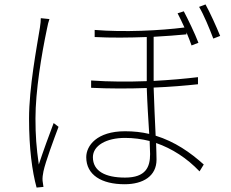

<svg xmlns="http://www.w3.org/2000/svg" viewBox="-20 -813 1040 866"><path d="M164 -731C164 -720 163 -707 160 -688C146 -601 111 -419 111 -278C111 -144 125 -40 145 33L176 30C175 23 173 11 172 2C171 -11 173 -26 176 -40C185 -83 223 -185 244 -241L222 -258C204 -211 173 -126 155 -71C144 -148 140 -202 140 -279C140 -402 167 -566 192 -684C195 -702 199 -715 203 -727ZM657 -118C657 -60 638 -12 544 -12C455 -12 399 -41 399 -104C399 -156 459 -191 544 -191C582 -191 619 -186 655 -177C656 -151 657 -131 657 -118ZM873 -465C815 -458 747 -452 673 -448V-647C728 -650 779 -654 821 -658V-667C830 -646 838 -625 844 -608L875 -620C859 -662 827 -728 809 -762L781 -753C790 -736 801 -713 812 -689C702 -675 539 -667 407 -678V-646C480 -642 564 -643 642 -646V-447C560 -444 474 -444 391 -450V-417C472 -413 560 -413 642 -416C644 -352 649 -272 653 -209C619 -217 583 -221 544 -221C417 -221 369 -156 369 -104C369 -24 438 18 542 18C626 18 686 -19 686 -93C686 -111 685 -137 684 -168C756 -143 823 -100 880 -40L899 -71C839 -125 769 -174 682 -201C679 -268 675 -350 673 -418C748 -421 817 -427 873 -433ZM878 -782C899 -747 925 -684 942 -639L973 -651C956 -693 926 -759 907 -793Z"/></svg>

Font: Noto Sans CJK JP Thin
Style: Regular
Weight: 250
Designer: Ryoko NISHIZUKA (kana & ideographs); Paul D. Hunt (Latin, Greek & Cyrillic); Wenlong ZHANG (bopomofo); Sandoll Communica
Foundry: Adobe Systems Incorporated
Version: Version 1.004;PS 1.004;hotconv 1.0.82;makeotf.lib2.5.63406